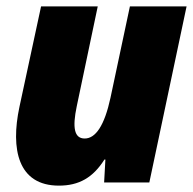

<svg xmlns="http://www.w3.org/2000/svg" viewBox="-20 -573 606 603"><path d="M165 10C228 10 272 -15 308 -72H311L307 0H449L566 -553H388L327 -266C308 -178 280 -138 246 -138C213 -138 207 -172 221 -239L287 -553H109L41 -237C13 -105 36 10 165 10Z"/></svg>

Font: Noto Sans SemiCondensed Black
Style: Italic
Weight: 900
Width: 4
Italic angle: -12°
Designer: Monotype Design Team
Foundry: Monotype Imaging Inc.
Version: Version 2.013